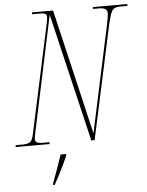

<svg xmlns="http://www.w3.org/2000/svg" viewBox="-79 -763 789 1033"><g transform="rotate(-5 315.5 -246.5)"><path d="M-18 0 -16 -10H20Q49 -10 61.5 -19Q74 -28 81 -62L208 -653Q212 -674 212 -684Q212 -704 181 -704H132L134 -714H247L406 -37L530 -616Q535 -641 537 -653.5Q539 -666 539 -674Q539 -704 497 -704H461L463 -714H649L647 -704H610Q590 -704 578 -698Q566 -692 558.5 -673.5Q551 -655 542 -616L409 0H391L227 -693L96 -75Q93 -60 91 -49.5Q89 -39 89 -32Q89 -10 126 -10H167L165 0ZM166 213Q178 181 193 139Q208 97 220 61H250L249 71Q240 92 226.5 120Q213 148 199 175Q185 202 174 221H165Z"/></g></svg>

Font: Noto Serif Display ExtraCondensed Thin
Style: Italic
Weight: 100
Width: 2
Italic angle: -12°
Designer: Monotype Design Team
Foundry: Monotype Imaging Inc.
Version: Version 2.009